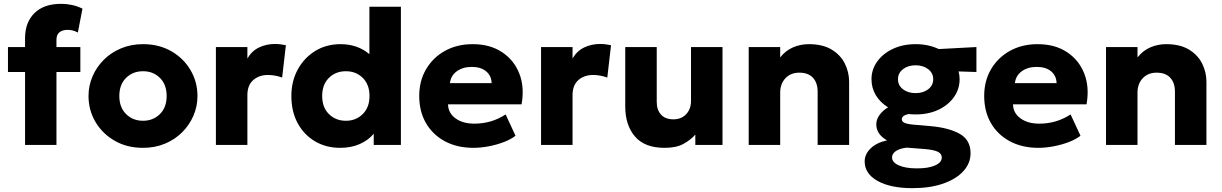

<svg xmlns="http://www.w3.org/2000/svg" viewBox="-20 -755 6367 1000"><path d="M110.5 0V-380H21.5V-510H110.5V-556.5Q110.5 -638 159.2 -686.5Q208 -735 298.5 -735Q327.5 -735 355.2 -729Q383 -723 409.5 -710L385.5 -585.5Q371 -593.5 357.8 -596.5Q344.5 -599.5 332.5 -599.5Q305 -599.5 289.5 -586.8Q274 -574 274 -548V-510H398.5V-380H274V0Z M725 15Q641.5 15 577.5 -21.8Q513.5 -58.5 477.2 -120Q441 -181.5 441 -255Q441 -308.5 461.8 -357Q482.5 -405.5 520.5 -443.5Q558.5 -481.5 610.5 -503.2Q662.5 -525 725 -525Q808.5 -525 872.2 -488.2Q936 -451.5 972.2 -390Q1008.5 -328.5 1008.5 -255Q1008.5 -201.5 987.8 -153Q967 -104.5 929.2 -66.5Q891.5 -28.5 839.5 -6.8Q787.5 15 725 15ZM725 -126Q777.5 -126 812.8 -160.8Q848 -195.5 848 -255Q848 -314.5 813 -349.2Q778 -384 725 -384Q671.5 -384 636.5 -349.2Q601.5 -314.5 601.5 -255Q601.5 -195.5 636.8 -160.8Q672 -126 725 -126Z M1104.5 0V-510H1268.5V-450.5Q1291.5 -490 1329.5 -508Q1367.5 -526 1412 -526Q1429 -526 1442.2 -524Q1455.5 -522 1469 -519.5L1449.5 -351Q1413 -364.5 1375.5 -364.5Q1329 -364.5 1298.8 -337.8Q1268.5 -311 1268.5 -259.5V0Z M1751 15Q1678.5 15 1621 -18.8Q1563.5 -52.5 1530.5 -113.2Q1497.5 -174 1497.5 -255Q1497.5 -331.5 1530.5 -392.5Q1563.5 -453.5 1621.2 -489.2Q1679 -525 1754 -525Q1842 -525 1904 -473V-720H2068V0H1926.5V-58.5Q1899 -25 1854.2 -5Q1809.5 15 1751 15ZM1781.5 -126Q1834 -126 1869.2 -160.8Q1904.5 -195.5 1904.5 -255Q1904.5 -314.5 1869.5 -349.2Q1834.5 -384 1781.5 -384Q1728 -384 1693 -349.2Q1658 -314.5 1658 -255Q1658 -195.5 1693.2 -160.8Q1728.5 -126 1781.5 -126Z M2445.5 15Q2361.5 15 2298 -18.8Q2234.5 -52.5 2199 -113.2Q2163.5 -174 2163.5 -255.5Q2163.5 -334 2199.5 -395Q2235.5 -456 2298.2 -490.5Q2361 -525 2442 -525Q2531.5 -525 2594.2 -483.8Q2657 -442.5 2684.8 -371.8Q2712.5 -301 2696.5 -211.5H2313.5Q2314.5 -166.5 2352.2 -138.8Q2390 -111 2450.5 -111Q2540.5 -111 2613.5 -159L2665 -48Q2641.5 -29.5 2604.5 -15.2Q2567.5 -1 2525.5 7Q2483.5 15 2445.5 15ZM2323.5 -322H2540.5Q2539.5 -360.5 2512 -383.5Q2484.5 -406.5 2437.5 -406.5Q2390 -406.5 2358.8 -383.5Q2327.5 -360.5 2323.5 -322Z M2798 0V-510H2962V-450.5Q2985 -490 3023 -508Q3061 -526 3105.5 -526Q3122.5 -526 3135.8 -524Q3149 -522 3162.5 -519.5L3143 -351Q3106.5 -364.5 3069 -364.5Q3022.5 -364.5 2992.2 -337.8Q2962 -311 2962 -259.5V0Z M3441.5 15Q3337 15 3286.8 -44.5Q3236.5 -104 3236.5 -200V-510H3400.5V-224.5Q3400.5 -182.5 3422.8 -158Q3445 -133.5 3487.5 -133.5Q3528.5 -133.5 3553.8 -160.2Q3579 -187 3579 -229.5V-510H3743V0H3601.5V-54Q3577 -26 3539.5 -5.5Q3502 15 3441.5 15Z M3879.5 0V-510H4043.5V-456Q4072 -492 4110.8 -508.5Q4149.5 -525 4193 -525Q4265 -525 4311.5 -496.8Q4358 -468.5 4380.2 -423.8Q4402.5 -379 4402.5 -329V0H4238.5V-277.5Q4238.5 -323.5 4214.2 -350Q4190 -376.5 4143 -376.5Q4098 -376.5 4070.8 -347.5Q4043.5 -318.5 4043.5 -272.5V0Z M4749 -159Q4730 -159 4712 -161Q4677 -153.5 4677 -134Q4677 -122 4691.2 -115.2Q4705.5 -108.5 4740.5 -105.5L4827.5 -98Q4922.5 -89.5 4978.8 -57.8Q5035 -26 5035 43Q5035 95.5 4997.2 136.8Q4959.5 178 4891.5 201.5Q4823.5 225 4732.5 225Q4618.5 225 4551 187.5Q4483.5 150 4483.5 85.5Q4483.5 48.5 4514.2 18.2Q4545 -12 4600 -24Q4544 -55.5 4544 -107.5Q4544 -132.5 4560.5 -155.8Q4577 -179 4605.5 -196Q4565 -220.5 4542 -258.5Q4519 -296.5 4519 -342.5Q4519 -393 4548.8 -434.5Q4578.5 -476 4630.5 -500.5Q4682.5 -525 4749 -525Q4815.5 -525 4869.5 -499.5L5065.5 -510V-380L4972.5 -383Q4978 -363 4978 -342.5Q4978 -291.5 4948.8 -249.8Q4919.5 -208 4868 -183.5Q4816.5 -159 4749 -159ZM4749 -270Q4788 -270 4814.2 -290Q4840.5 -310 4840.5 -342.5Q4840.5 -374.5 4814.2 -394.8Q4788 -415 4749 -415Q4709.5 -415 4683.2 -394.8Q4657 -374.5 4657 -342.5Q4657 -310 4683.2 -290Q4709.5 -270 4749 -270ZM4756.5 122Q4816 122 4850.5 106.5Q4885 91 4885 65.5Q4885 45.5 4864.5 35.5Q4844 25.5 4799.5 21.5L4702.5 14Q4666 18 4646 31.8Q4626 45.5 4626 65Q4626 90.5 4661 106.2Q4696 122 4756.5 122Z M5388 15Q5304 15 5240.5 -18.8Q5177 -52.5 5141.5 -113.2Q5106 -174 5106 -255.5Q5106 -334 5142 -395Q5178 -456 5240.8 -490.5Q5303.5 -525 5384.5 -525Q5474 -525 5536.8 -483.8Q5599.5 -442.5 5627.2 -371.8Q5655 -301 5639 -211.5H5256Q5257 -166.5 5294.8 -138.8Q5332.5 -111 5393 -111Q5483 -111 5556 -159L5607.5 -48Q5584 -29.5 5547 -15.2Q5510 -1 5468 7Q5426 15 5388 15ZM5266 -322H5483Q5482 -360.5 5454.5 -383.5Q5427 -406.5 5380 -406.5Q5332.5 -406.5 5301.2 -383.5Q5270 -360.5 5266 -322Z M5740.5 0V-510H5904.5V-456Q5933 -492 5971.8 -508.5Q6010.5 -525 6054 -525Q6126 -525 6172.5 -496.8Q6219 -468.5 6241.2 -423.8Q6263.5 -379 6263.5 -329V0H6099.5V-277.5Q6099.5 -323.5 6075.2 -350Q6051 -376.5 6004 -376.5Q5959 -376.5 5931.8 -347.5Q5904.5 -318.5 5904.5 -272.5V0Z"/></svg>

Font: Geologica
Style: Bold
Weight: 700
Designer: Sindre Bremnes, Frode Helland
Foundry: Monokrom Skriftforlag AS
Version: Version 1.010; ttfautohint (v1.8.4.7-5d5b);gftools[0.9.28]